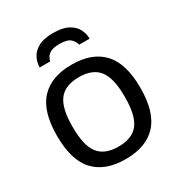

<svg xmlns="http://www.w3.org/2000/svg" viewBox="-174 -840 904 969"><g transform="rotate(-30 278.0 -355.5)"><path d="M278 12Q159 12 97 -54.5Q35 -121 35 -263Q35 -405 97 -471.5Q159 -538 278 -538Q397 -538 459 -471.5Q521 -405 521 -263Q521 -121 459 -54.5Q397 12 278 12ZM278 -61Q358 -61 394 -107.5Q430 -154 430 -259V-267Q430 -372 394 -418.5Q358 -465 278 -465Q198 -465 162 -418.5Q126 -372 126 -267V-259Q126 -154 162 -107.5Q198 -61 278 -61ZM132 -606Q132 -634 145 -660.5Q158 -687 189.5 -705Q221 -723 277 -723Q333 -723 365 -705Q397 -687 410 -660.5Q423 -634 423 -606H362Q360 -622 342.5 -640.5Q325 -659 277 -659Q245 -659 227.5 -650.5Q210 -642 202.5 -629.5Q195 -617 193 -606Z"/></g></svg>

Font: Archivo VF Beta
Style: Regular
Weight: 400
Designer: Hector Gatti
Foundry: Omnibus-Type
Version: Version 1.002